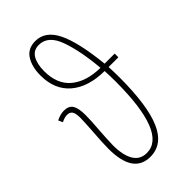

<svg xmlns="http://www.w3.org/2000/svg" viewBox="-240 -839 918 918"><g transform="rotate(-45 218.5 -380.5)"><path d="M357 -460H425V-435H359Q361 -395 361 -364Q361 -174 321 -82Q281 10 197 10Q82 10 82 -159Q82 -197 88 -277Q92 -343 92 -358Q92 -390 83.5 -402Q75 -414 56 -414Q40 -414 18 -403L8 -425Q36 -439 60 -439Q93 -439 106 -418Q119 -397 119 -351Q119 -314 114 -254Q113 -238 111 -206Q109 -174 109 -156Q109 -89 131 -52Q153 -15 198 -15Q334 -15 334 -363Q334 -395 332 -435Q223 -436 161.5 -488.5Q100 -541 100 -637Q100 -695 124 -733Q148 -771 199 -771Q266 -771 303 -696.5Q340 -622 357 -460ZM127 -639Q127 -550 181.5 -505.5Q236 -461 329 -460Q318 -585 289 -665.5Q260 -746 198 -746Q161 -746 144 -716.5Q127 -687 127 -639Z"/></g></svg>

Font: Noto Sans Display Thin Cond
Style: Regular
Weight: 250
Width: 3
Designer: Monotype Design team
Foundry: Monotype Imaging Inc.
Version: Version 1.000